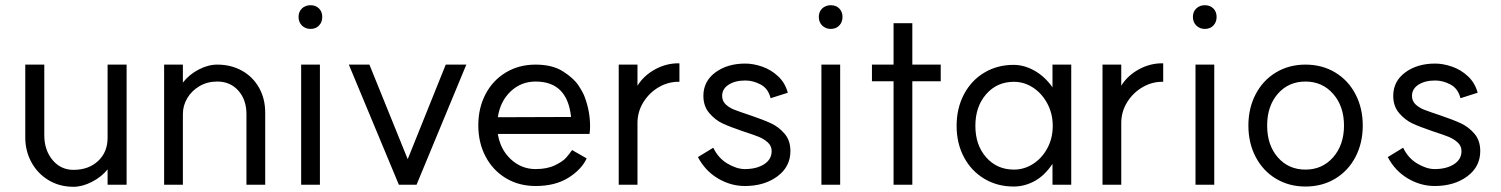

<svg xmlns="http://www.w3.org/2000/svg" viewBox="-20 -709 5760 737"><path d="M262 -57Q320 -57 356.5 -91Q393 -125 393 -180V-461H466V0H393V-59Q370 -30 333 -11Q296 8 262 8Q209 8 167 -17Q125 -42 101 -85.5Q77 -129 77 -182V-461H150V-190Q150 -133 181.5 -95Q213 -57 262 -57Z M814 -396Q776 -396 746 -378.5Q716 -361 699 -332.5Q682 -304 682 -271V0H610V-461H682V-392Q706 -423 742.5 -442Q779 -461 814 -461Q867 -461 909 -437.5Q951 -414 974.5 -372Q998 -330 998 -277V0H926V-271Q926 -326 895 -361Q864 -396 814 -396Z M1208 -461V0H1136V-461ZM1217 -644Q1217 -624 1204.5 -611Q1192 -598 1172 -598Q1152 -598 1139 -611Q1126 -624 1126 -644Q1126 -664 1139 -676.5Q1152 -689 1172 -689Q1192 -689 1204.5 -676.5Q1217 -664 1217 -644Z M1579 0H1511L1319 -461H1398L1545 -98L1691 -461H1770Z M1816 -228Q1816 -295 1844 -348Q1872 -401 1922 -431Q1972 -461 2036 -461Q2100 -461 2141 -435Q2182 -409 2200.5 -381Q2219 -353 2225 -335Q2245 -281 2245 -225Q2245 -212 2244 -204.5Q2243 -197 2243 -195H1891Q1900 -136 1940.5 -98Q1981 -60 2036 -60Q2080 -60 2110 -74.5Q2140 -89 2152.5 -103Q2165 -117 2176 -133L2232 -101Q2212 -58 2161.5 -26.5Q2111 5 2036 5Q1972 5 1922 -25Q1872 -55 1844 -108Q1816 -161 1816 -228ZM2036 -396Q1980 -396 1940 -358Q1900 -320 1891 -259L2172 -260Q2158 -396 2036 -396Z M2355 -461H2427V-380Q2451 -419 2495 -443Q2539 -467 2588 -466V-395Q2546 -396 2509 -374.5Q2472 -353 2449.5 -316.5Q2427 -280 2427 -237V0H2355Z M2839 -60Q2884 -60 2913 -78.5Q2942 -97 2942 -129Q2942 -149 2927 -162.5Q2912 -176 2892 -184Q2872 -192 2832 -205Q2782 -222 2754 -235Q2726 -248 2703 -274.5Q2680 -301 2680 -341Q2680 -397 2726 -431Q2772 -465 2841 -465Q2871 -465 2905 -453.5Q2939 -442 2966.5 -416.5Q2994 -391 3004 -353L2938 -332Q2929 -369 2900 -384.5Q2871 -400 2841 -400Q2802 -400 2777 -384Q2752 -368 2752 -341Q2752 -321 2766 -308Q2780 -295 2799.5 -287.5Q2819 -280 2861 -266Q2911 -249 2940 -235.5Q2969 -222 2991.5 -196Q3014 -170 3014 -129Q3014 -69 2964 -32Q2914 5 2839 5Q2785 5 2736 -24Q2687 -53 2659 -106L2718 -142Q2737 -102 2772.5 -81Q2808 -60 2839 -60Z M3205 -461V0H3133V-461ZM3214 -644Q3214 -624 3201.5 -611Q3189 -598 3169 -598Q3149 -598 3136 -611Q3123 -624 3123 -644Q3123 -664 3136 -676.5Q3149 -689 3169 -689Q3189 -689 3201.5 -676.5Q3214 -664 3214 -644Z M3410 -397H3327V-461H3410V-620H3482V-461H3591V-397H3482V0H3410Z M3652 -226Q3652 -293 3680 -346.5Q3708 -400 3758 -430Q3808 -460 3871 -460Q3911 -460 3950.5 -438Q3990 -416 4020 -374V-461H4092V0H4020V-80Q3990 -35 3951.5 -14Q3913 7 3871 7Q3808 7 3758 -23Q3708 -53 3680 -106Q3652 -159 3652 -226ZM4021 -226Q4021 -273 4000 -312Q3979 -351 3945 -373Q3911 -395 3872 -395Q3807 -395 3765.5 -347.5Q3724 -300 3724 -226Q3724 -152 3765.5 -105Q3807 -58 3872 -58Q3911 -58 3945 -79.5Q3979 -101 4000 -139.5Q4021 -178 4021 -226Z M4212 -461H4284V-380Q4308 -419 4352 -443Q4396 -467 4445 -466V-395Q4403 -396 4366 -374.5Q4329 -353 4306.5 -316.5Q4284 -280 4284 -237V0H4212Z M4641 -461V0H4569V-461ZM4650 -644Q4650 -624 4637.5 -611Q4625 -598 4605 -598Q4585 -598 4572 -611Q4559 -624 4559 -644Q4559 -664 4572 -676.5Q4585 -689 4605 -689Q4625 -689 4637.5 -676.5Q4650 -664 4650 -644Z M5139 -227Q5139 -301 5097.5 -348.5Q5056 -396 4991 -396Q4926 -396 4885 -349Q4844 -302 4844 -227Q4844 -152 4885 -105Q4926 -58 4991 -58Q5056 -58 5097.5 -105.5Q5139 -153 5139 -227ZM5211 -227Q5211 -160 5183 -106.5Q5155 -53 5105 -23Q5055 7 4991 7Q4928 7 4878 -23Q4828 -53 4800 -106.5Q4772 -160 4772 -227Q4772 -294 4800 -347.5Q4828 -401 4878 -431Q4928 -461 4991 -461Q5055 -461 5105 -431Q5155 -401 5183 -347.5Q5211 -294 5211 -227Z M5487 -60Q5532 -60 5561 -78.5Q5590 -97 5590 -129Q5590 -149 5575 -162.5Q5560 -176 5540 -184Q5520 -192 5480 -205Q5430 -222 5402 -235Q5374 -248 5351 -274.5Q5328 -301 5328 -341Q5328 -397 5374 -431Q5420 -465 5489 -465Q5519 -465 5553 -453.5Q5587 -442 5614.5 -416.5Q5642 -391 5652 -353L5586 -332Q5577 -369 5548 -384.5Q5519 -400 5489 -400Q5450 -400 5425 -384Q5400 -368 5400 -341Q5400 -321 5414 -308Q5428 -295 5447.5 -287.5Q5467 -280 5509 -266Q5559 -249 5588 -235.5Q5617 -222 5639.5 -196Q5662 -170 5662 -129Q5662 -69 5612 -32Q5562 5 5487 5Q5433 5 5384 -24Q5335 -53 5307 -106L5366 -142Q5385 -102 5420.5 -81Q5456 -60 5487 -60Z"/></svg>

Font: SUITE
Style: Regular
Weight: 400
Designer: Sun
Foundry: Sun
Version: Version 2.040